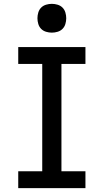

<svg xmlns="http://www.w3.org/2000/svg" viewBox="-20 -980 540 1000"><path d="M75 0V-88H200V-647H75V-735H425V-647H300V-88H425V0ZM250 -810Q235 -810 220 -814.5Q205 -819 194.5 -829.5Q184 -840 179.5 -855Q175 -870 175 -885Q175 -900 179.5 -915Q184 -930 194.5 -940.5Q205 -951 220 -955.5Q235 -960 250 -960Q265 -960 280 -955.5Q295 -951 305.5 -940.5Q316 -930 320.5 -915Q325 -900 325 -885Q325 -870 320.5 -855Q316 -840 305.5 -829.5Q295 -819 280 -814.5Q265 -810 250 -810Z"/></svg>

Font: Iosevka Curly Semibold
Style: Regular
Weight: 600
Monospace: yes
Designer: Belleve Invis
Foundry: Belleve Invis
Version: Version 22.1.2; ttfautohint (v1.8.4)